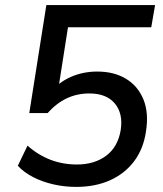

<svg xmlns="http://www.w3.org/2000/svg" viewBox="-20 -725 640 754"><path d="M279 9Q233 9 189.5 -1Q146 -11 110 -29.5Q74 -48 50 -74L88 -153Q130 -116 178.5 -97.5Q227 -79 282 -79Q351 -79 397 -113.5Q443 -148 454 -214Q464 -279 431 -318.5Q398 -358 331 -358Q283 -358 242.5 -339Q202 -320 167 -281H95L162 -705H589L574 -618H247L207 -363H179Q212 -403 259.5 -423.5Q307 -444 362 -444Q428 -444 475 -415.5Q522 -387 543.5 -334Q565 -281 553 -207Q543 -140 506.5 -91.5Q470 -43 412 -17Q354 9 279 9Z"/></svg>

Font: Mulish ExtraLight SemiBold
Style: Italic
Weight: 600
Italic angle: -9°
Version: Version 3.603